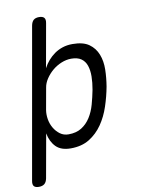

<svg xmlns="http://www.w3.org/2000/svg" viewBox="-111 -809 811 1068"><g transform="rotate(-10 294.0 -275.0)"><path d="M139 -700Q143 -721 154 -730.5Q165 -740 185 -740Q205 -740 213.5 -730.5Q222 -721 218 -700L174 -453Q186 -476 202.5 -495Q219 -514 239.5 -528.5Q260 -543 285.5 -551.5Q311 -560 342 -560Q402 -560 435 -536.5Q468 -513 483 -474.5Q498 -436 497 -389Q496 -342 488 -294Q478 -240 460 -185.5Q442 -131 412 -87.5Q382 -44 338.5 -17Q295 10 233 10Q178 10 149.5 -19Q121 -48 112 -96L68 150Q64 171 52.5 180.5Q41 190 21 190Q1 190 -7 180.5Q-15 171 -11 150ZM321 -481Q293 -481 265 -469.5Q237 -458 214.5 -439Q192 -420 176 -396Q160 -372 156 -347L134 -224Q130 -199 134.5 -172Q139 -145 152.5 -122Q166 -99 186.5 -84Q207 -69 234 -69Q278 -69 308 -88Q338 -107 358 -138.5Q378 -170 389 -209.5Q400 -249 408 -290Q415 -329 415.5 -364Q416 -399 407 -425.5Q398 -452 377 -466.5Q356 -481 321 -481Z"/></g></svg>

Font: Maple Mono Light
Style: Italic
Weight: 300
Italic angle: -10°
Monospace: yes
Designer: subframe7536
Version: Version 7.000